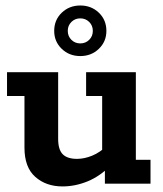

<svg xmlns="http://www.w3.org/2000/svg" viewBox="-20 -659 585 689"><path d="M204.3 10Q145.3 10 106.6 -24.3Q67.8 -58.5 67.8 -129.3V-314.5H5.2V-400H188.7V-160.2Q188.7 -122.3 205 -105.6Q221.4 -88.9 256.2 -88.9Q282.9 -88.9 310.8 -100.4Q338.7 -111.8 365 -137L346.6 -103V-314.5H289V-400H467.5V-85.5H520.1V0H356.4V-62.6L376.9 -65Q338.6 -26.3 294.1 -8.1Q249.6 10 204.3 10ZM268.1 -457.8Q228.6 -457.8 201.6 -483.7Q174.5 -509.7 174.5 -548Q174.5 -587.4 201.6 -613.4Q228.6 -639.3 268.2 -639.3Q307.7 -639.3 334.7 -613.4Q361.8 -587.5 361.8 -548.2Q361.8 -509.7 334.7 -483.8Q307.7 -457.8 268.1 -457.8ZM268.1 -503.2Q287.1 -503.2 300.1 -516.1Q313.1 -529 313.1 -548.2Q313.1 -567.3 300.1 -580.2Q287.1 -593.1 268.1 -593.1Q249.2 -593.1 236.2 -580.2Q223.2 -567.3 223.2 -548.2Q223.2 -529 236.2 -516.1Q249.2 -503.2 268.1 -503.2Z"/></svg>

Font: Rokkitt SemiBold
Style: Regular
Weight: 600
Designer: Vernon Adams
Foundry: Vernon Adams
Version: Version 3.103